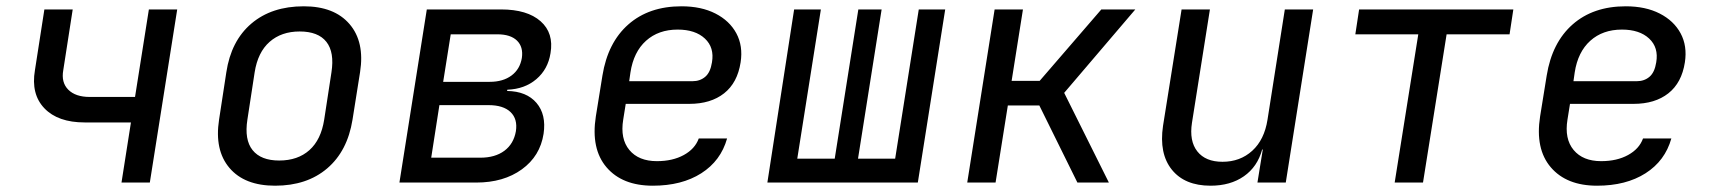

<svg xmlns="http://www.w3.org/2000/svg" viewBox="-20 -580 5440 610"><path d="M366 0 396 -191H249Q164 -191 121 -236Q78 -281 91 -357L121 -550H211L181 -357Q174 -318 197 -295Q220 -272 265 -272H409L453 -550H543L456 0Z M854 10Q757 10 709 -46.5Q661 -103 676 -200L699 -350Q714 -450 778.5 -505Q843 -560 945 -560Q1042 -560 1090.5 -503.5Q1139 -447 1124 -351L1100 -200Q1084 -100 1019.5 -45Q955 10 854 10ZM867 -70Q926 -70 963 -103Q1000 -136 1010 -200L1033 -350Q1043 -414 1017 -447Q991 -480 932 -480Q874 -480 836.5 -447Q799 -414 789 -350L766 -200Q756 -136 782.5 -103Q809 -70 867 -70Z M1249 0 1336 -550H1572Q1655 -550 1697.5 -512.5Q1740 -475 1729 -411Q1721 -360 1684 -328.5Q1647 -297 1592 -295L1591 -291Q1653 -290 1684.5 -253Q1716 -216 1707 -155Q1696 -84 1638 -42Q1580 0 1493 0ZM1388 -320H1536Q1578 -320 1605 -340Q1632 -360 1638 -396Q1643 -431 1622.5 -451Q1602 -471 1560 -471H1412ZM1350 -79H1506Q1553 -79 1582.5 -101Q1612 -123 1619 -163Q1625 -202 1602 -224Q1579 -246 1532 -246H1376Z M2054 10Q1957 10 1907 -48.5Q1857 -107 1873 -210L1894 -340Q1911 -445 1976.5 -502.5Q2042 -560 2145 -560Q2208 -560 2253 -537Q2298 -514 2319.5 -474Q2341 -434 2333 -382Q2323 -317 2280.5 -283.5Q2238 -250 2170 -250H1968L1960 -200Q1950 -139 1979.5 -103.5Q2009 -68 2067 -68Q2117 -68 2152.5 -87.5Q2188 -107 2200 -140H2290Q2270 -69 2208 -29.5Q2146 10 2054 10ZM1979 -322H2180Q2204 -322 2220.5 -336Q2237 -350 2242 -382Q2250 -429 2219.5 -457.5Q2189 -486 2133 -486Q2072 -486 2032.5 -450.5Q1993 -415 1983 -350Z M2418 0 2503 -550H2588L2513 -76H2632L2707 -550H2781L2706 -76H2824L2899 -550H2983L2896 0Z M3053 0 3140 -550H3230L3194 -323H3283L3479 -550H3587L3361 -285L3503 0H3403L3282 -245H3182L3143 0Z M3826 10Q3744 10 3703 -41Q3662 -92 3675 -180L3734 -550H3824L3767 -190Q3758 -132 3784 -99Q3810 -66 3864 -66Q3920 -66 3958.5 -101Q3997 -136 4007 -200L4062 -550H4152L4065 0H3975L3992 -105H3990Q3975 -50 3932 -20Q3889 10 3826 10Z M4411 0 4486 -471H4286L4298 -550H4788L4776 -471H4576L4501 0Z M5054 10Q4957 10 4907 -48.5Q4857 -107 4873 -210L4894 -340Q4911 -445 4976.5 -502.5Q5042 -560 5145 -560Q5208 -560 5253 -537Q5298 -514 5319.5 -474Q5341 -434 5333 -382Q5323 -317 5280.5 -283.5Q5238 -250 5170 -250H4968L4960 -200Q4950 -139 4979.5 -103.5Q5009 -68 5067 -68Q5117 -68 5152.5 -87.5Q5188 -107 5200 -140H5290Q5270 -69 5208 -29.5Q5146 10 5054 10ZM4979 -322H5180Q5204 -322 5220.5 -336Q5237 -350 5242 -382Q5250 -429 5219.5 -457.5Q5189 -486 5133 -486Q5072 -486 5032.5 -450.5Q4993 -415 4983 -350Z"/></svg>

Font: JetBrains Mono NL
Style: Italic
Weight: 400
Italic angle: -9°
Monospace: yes
Designer: Philipp Nurullin, Konstantin Bulenkov
Foundry: JetBrains
Version: Version 2.305; ttfautohint (v1.8.4.7-5d5b)